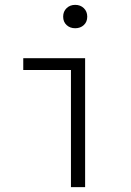

<svg xmlns="http://www.w3.org/2000/svg" viewBox="-20 -774 540 794"><path d="M273.4 0V-484.4H76.2V-533.2H332V0ZM326.7 -670.4Q312.5 -657.2 291 -657.2Q269.5 -657.2 255.4 -670.4Q241.2 -683.6 241.2 -705.1Q241.2 -726.6 255.4 -740.2Q269.5 -753.9 291 -753.9Q312.5 -753.9 326.7 -740.2Q340.8 -726.6 340.8 -705.1Q340.8 -683.6 326.7 -670.4Z"/></svg>

Font: Gen Shin Gothic Monospace Light
Style: Regular
Weight: 300
Designer: [Source Han Sans]
Ryoko NISHIZUKA  (kana & ideographs); Paul D. Hunt (Latin, Greek & Cyrillic); Wenlong ZHANG  (bopomofo
Version: Version 1.002.20150607